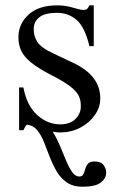

<svg xmlns="http://www.w3.org/2000/svg" viewBox="-20 -480 429 717"><path d="M354.5 -112.8Q354.5 -78.6 333.7 -49.6Q313 -20.5 279.1 -2.9Q245.1 14.6 205.1 14.6Q190.9 14.6 176.8 11.7Q192.4 36.6 204.3 65.4Q216.3 94.2 227.1 120.1Q237.8 146 249.5 162.6Q261.2 179.2 275.9 179.2Q287.1 179.2 291.3 170.7Q295.4 162.1 298.3 151.1Q301.3 140.1 308.3 131.6Q315.4 123 332 123Q357.4 123 366.9 136.5Q376.5 149.9 376.5 165Q376.5 186 356.4 201.7Q336.4 217.3 288.6 217.3Q252.9 217.3 229.7 201.4Q206.5 185.5 191.7 160.2Q176.8 134.8 165.8 106Q154.8 77.1 144.3 50.8Q133.8 24.4 119.1 6.3Q104.5 -11.7 81.1 -14.6Q78.1 -13.2 74.7 -7.8Q72.8 -3.9 70.8 -0.5Q68.8 2.9 67.4 6.3H51.3V-153.3H67.4Q80.1 -85.4 118.9 -50.5Q157.7 -15.6 205.1 -15.6Q241.2 -15.6 261.5 -35.4Q281.7 -55.2 281.7 -81.5Q282.7 -103.5 274.4 -121.3Q266.1 -139.2 241.5 -158Q216.8 -176.8 168.5 -201.2Q121.1 -226.1 95.2 -247.3Q69.3 -268.6 59.1 -290.8Q48.8 -313 48.8 -340.8Q48.8 -390.6 86.4 -425.3Q124 -460 194.3 -460Q224.6 -460 252.4 -451.4Q280.3 -442.9 292 -442.9Q298.8 -442.9 303.5 -445.6Q308.1 -448.2 314 -460H330.1V-307.6H314Q296.4 -379.9 265.6 -406Q234.9 -432.1 192.9 -432.1Q147.9 -432.1 127.2 -415.8Q106.4 -399.4 106 -373.5Q105 -346.7 118.9 -324.2Q132.8 -301.8 179.2 -280.3L251.5 -246.1Q354.5 -198.7 354.5 -112.8Z"/></svg>

Font: BabelStone Roman
Style: Regular
Weight: 400
Designer: Walt Agee, Victor Gaultney, Peter Martin, Debbi Hosken, Becca Hirsbrunner (SIL); Andrew West (BabelStone)
Foundry: BabelStone
Version: Version 16.000